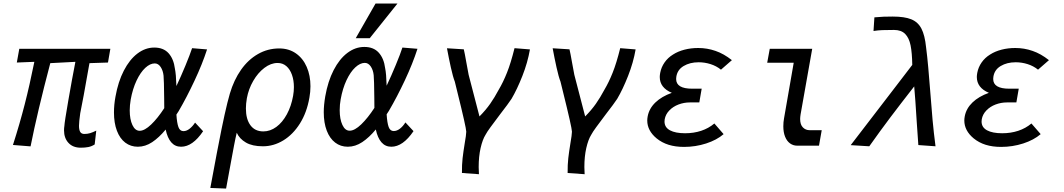

<svg xmlns="http://www.w3.org/2000/svg" viewBox="-20 -827 6040 1090"><path d="M343.5 -87Q343.5 -100.5 345.5 -112Q346.5 -134 367.8 -256.5Q389 -379 408 -476L265.5 -468.5Q192 -190 153.5 4L53.5 -4Q92.5 -126 120.2 -234.2Q148 -342.5 175 -476L75.5 -472L89.5 -550H606.5L593 -472L488 -468.5L485 -452.5Q450.5 -255.5 435.5 -184Q428.5 -134 428.5 -113Q428.5 -89.5 435.5 -78Q442.5 -66.5 459 -66.5Q476.5 -66.5 492 -71.2Q507.5 -76 526.5 -85.5L517.5 -7Q500.5 4 481.5 7.8Q462.5 11.5 438.5 11.5Q394 11.5 368.8 -15.8Q343.5 -43 343.5 -87Z M627 -188.5Q627 -232.5 635.5 -278Q650.5 -363 683 -426Q715.5 -489 760.2 -523Q805 -557 856 -557Q908 -557 937 -524.8Q966 -492.5 973 -437Q979.5 -406.5 981.5 -338.5Q1007 -392.5 1032.8 -454.8Q1058.5 -517 1070.5 -553.5L1155.5 -546.5Q1128.5 -463 1084.2 -368.8Q1040 -274.5 994.5 -196.5L981.5 -176.5Q984.5 -128.5 993 -105.5Q1001.5 -82.5 1021.5 -82.5Q1039 -82.5 1056.2 -96Q1073.5 -109.5 1087.5 -131L1133 -82Q1073.5 6 1008 6Q974 6 952.2 -19Q930.5 -44 920.5 -91.5Q883 -46 844 -20Q805 6 762.5 6Q722 6 691.2 -17.2Q660.5 -40.5 643.8 -84.5Q627 -128.5 627 -188.5ZM716.5 -200.5Q716.5 -149.5 731.8 -117Q747 -84.5 773 -84.5Q801 -84.5 838.2 -120.2Q875.5 -156 912.5 -213Q912 -231 912 -269.5Q911 -372 908.5 -397.5Q905.5 -426.5 892 -446.8Q878.5 -467 858.5 -467Q832 -467 804.8 -441.8Q777.5 -416.5 755.2 -369.5Q733 -322.5 722 -261.5Q716.5 -228.5 716.5 -200.5Z M1174 240 1212 37 1219 1.5Q1258 -203.5 1285 -296Q1308 -373.5 1348.5 -431Q1389 -488.5 1444.5 -520.2Q1500 -552 1565.5 -552Q1619.5 -552 1659.8 -524Q1700 -496 1721.2 -447.2Q1742.5 -398.5 1742.5 -337Q1742.5 -305.5 1736.5 -272.5Q1722 -188.5 1682.8 -126Q1643.5 -63.5 1588.5 -30Q1533.5 3.5 1472.5 3.5Q1412.5 3.5 1376 -17.8Q1339.5 -39 1324 -73.5Q1317 -44.5 1308.5 -0.2Q1300 44 1291 94Q1279.5 158.5 1263.5 243.5ZM1644 -283Q1648.5 -308.5 1648.5 -332.5Q1648.5 -371 1637.5 -402.2Q1626.5 -433.5 1605.8 -451.5Q1585 -469.5 1556 -469.5Q1517.5 -469.5 1480.8 -441.5Q1444 -413.5 1417.5 -367.5Q1391 -321.5 1381.5 -269.5Q1376 -237.5 1376 -211.5Q1376 -150.5 1401.8 -115.8Q1427.5 -81 1475 -81Q1514 -81 1548.8 -106.5Q1583.5 -132 1608.5 -178Q1633.5 -224 1644 -283Z M1818 -190Q1818 -230 1826.5 -280Q1841.5 -365.5 1874.2 -429Q1907 -492.5 1952 -526.5Q1997 -560.5 2048.5 -560.5Q2101 -560.5 2130.2 -528Q2159.5 -495.5 2166.5 -440Q2173 -410 2175 -340.5Q2201.5 -396.5 2227.2 -458.8Q2253 -521 2264.5 -557L2350 -550Q2323 -466 2278.5 -371.2Q2234 -276.5 2188 -198L2175 -178Q2178 -129 2186.5 -106Q2195 -83 2215 -83Q2233 -83 2250.5 -96.5Q2268 -110 2281.5 -132L2327.5 -82.5Q2267.5 6 2201.5 6Q2167.5 6 2145.5 -19.2Q2123.5 -44.5 2113.5 -92Q2076 -46.5 2036.5 -20.2Q1997 6 1954.5 6Q1913.5 6 1882.8 -17.5Q1852 -41 1835 -85.2Q1818 -129.5 1818 -190ZM1999.5 -610 2112 -807H2236.5L2079 -610ZM1908.5 -201.5Q1908.5 -150.5 1923.8 -117.8Q1939 -85 1965 -85Q1993.5 -85 2031 -121.2Q2068.5 -157.5 2105.5 -214.5Q2105 -232.5 2105 -271.5Q2104 -374.5 2101.5 -400Q2098.5 -429.5 2084.8 -449.8Q2071 -470 2051 -470Q2024.5 -470 1997 -444.5Q1969.5 -419 1947.2 -371.8Q1925 -324.5 1914 -263Q1908.5 -233.5 1908.5 -201.5Z M2618.5 -15Q2626.5 -60 2627 -79.5Q2626 -105.5 2576.5 -304.5L2562 -363.5Q2551.5 -390 2539.5 -444.2Q2527.5 -498.5 2517.5 -553L2613 -547Q2618 -527 2627.5 -472.5Q2636 -424 2640.5 -402.5L2702 -166Q2738 -202.5 2762.8 -237.8Q2787.5 -273 2811.5 -318Q2836.5 -360 2858.2 -414.5Q2880 -469 2901 -553.5L2988.5 -546.5Q2975.5 -471.5 2945.5 -395.5Q2915.5 -319.5 2884 -266Q2866 -238.5 2819.5 -178.5Q2785 -133 2764.8 -105.2Q2744.5 -77.5 2736.5 -62Q2719.5 -35 2708.5 13Q2697.5 61 2697.5 121.5Q2697.5 141 2699 162L2602.5 155Q2602 108 2606.2 71Q2610.5 34 2618.5 -15Z M3218.5 -15Q3226.5 -60 3227 -79.5Q3226 -105.5 3176.5 -304.5L3162 -363.5Q3151.5 -390 3139.5 -444.2Q3127.5 -498.5 3117.5 -553L3213 -547Q3218 -527 3227.5 -472.5Q3236 -424 3240.5 -402.5L3302 -166Q3338 -202.5 3362.8 -237.8Q3387.5 -273 3411.5 -318Q3436.5 -360 3458.2 -414.5Q3480 -469 3501 -553.5L3588.5 -546.5Q3575.5 -471.5 3545.5 -395.5Q3515.5 -319.5 3484 -266Q3466 -238.5 3419.5 -178.5Q3385 -133 3364.8 -105.2Q3344.5 -77.5 3336.5 -62Q3319.5 -35 3308.5 13Q3297.5 61 3297.5 121.5Q3297.5 141 3299 162L3202.5 155Q3202 108 3206.2 71Q3210.5 34 3218.5 -15Z M3707.5 -41.5Q3654.5 -85.5 3654.5 -143Q3654.5 -153.5 3657 -167Q3665.5 -211.5 3701 -245.5Q3736.5 -279.5 3794 -300Q3725.5 -329 3725.5 -390Q3725.5 -400 3728 -413.5Q3734 -445.5 3752.8 -472.5Q3771.5 -499.5 3801 -517.5Q3829 -535.5 3865.8 -545Q3902.5 -554.5 3944 -554.5Q3995 -554.5 4042 -538Q4089 -522 4135 -485.5L4073 -431.5Q4047 -452.5 4013.8 -463Q3980.5 -473.5 3946 -473.5Q3896.5 -473.5 3861 -452.2Q3825.5 -431 3819.5 -391Q3818.5 -382 3818.5 -378.5Q3818.5 -323.5 3909.5 -323.5H3963.5L3950 -245.5H3896Q3863 -245.5 3832 -233.8Q3801 -222 3779.8 -200Q3758.5 -178 3753.5 -149.5Q3752.5 -140.5 3752.5 -137Q3752.5 -104 3783.5 -87.2Q3814.5 -70.5 3869.5 -70.5Q3918.5 -70.5 3960.8 -84.5Q4003 -98.5 4035.5 -126L4088 -65.5Q4049 -32 3988.8 -12.5Q3928.5 7 3863.5 7Q3814.5 7 3776 -5Q3737.5 -17 3707.5 -41.5Z M4427 -110Q4427 -133.5 4431 -155L4486 -471H4335.5L4350 -550H4591L4525 -177.5Q4522.5 -161.5 4522.5 -151.5Q4522.5 -119.5 4538 -103.8Q4553.5 -88 4575.5 -88H4645L4629.5 0H4505.5Q4483 0 4465 -13Q4447 -26 4437 -51Q4427 -76 4427 -110Z M5042.5 -306.5 5159 -458.5Q5158 -527 5149.5 -569.2Q5141 -611.5 5118.8 -634.2Q5096.5 -657 5055.5 -657Q5012.5 -657 4988.5 -656Q4964.5 -655 4939 -651L4944 -728.5Q4976 -731.5 4996.5 -732.2Q5017 -733 5048 -733Q5115 -733 5153.2 -717.5Q5191.5 -702 5211 -664.5Q5230.5 -627 5237.5 -558Q5244 -508.5 5249.8 -443.5Q5255.5 -378.5 5260.5 -314.5Q5267.5 -221 5274.2 -147Q5281 -73 5291 3.5L5193.5 -3.5Q5190 -46.5 5184.5 -133Q5176 -272 5170 -336.5Q5091.5 -236 5034.8 -160.8Q4978 -85.5 4915 3.5L4809.5 -3Q4918 -143.5 5042.5 -306.5Z M5507.5 -41.5Q5454.5 -85.5 5454.5 -143Q5454.5 -153.5 5457 -167Q5465.5 -211.5 5501 -245.5Q5536.5 -279.5 5594 -300Q5525.5 -329 5525.5 -390Q5525.5 -400 5528 -413.5Q5534 -445.5 5552.8 -472.5Q5571.5 -499.5 5601 -517.5Q5629 -535.5 5665.8 -545Q5702.5 -554.5 5744 -554.5Q5795 -554.5 5842 -538Q5889 -522 5935 -485.5L5873 -431.5Q5847 -452.5 5813.8 -463Q5780.5 -473.5 5746 -473.5Q5696.5 -473.5 5661 -452.2Q5625.5 -431 5619.5 -391Q5618.5 -382 5618.5 -378.5Q5618.5 -323.5 5709.5 -323.5H5763.5L5750 -245.5H5696Q5663 -245.5 5632 -233.8Q5601 -222 5579.8 -200Q5558.5 -178 5553.5 -149.5Q5552.5 -140.5 5552.5 -137Q5552.5 -104 5583.5 -87.2Q5614.5 -70.5 5669.5 -70.5Q5718.5 -70.5 5760.8 -84.5Q5803 -98.5 5835.5 -126L5888 -65.5Q5849 -32 5788.8 -12.5Q5728.5 7 5663.5 7Q5614.5 7 5576 -5Q5537.5 -17 5507.5 -41.5Z"/></svg>

Font: JuliaMono Medium
Style: Italic
Weight: 500
Italic angle: -9°
Monospace: yes
Designer: cormullion
Foundry: corm
Version: Version 0.054; ttfautohint (v1.8.4)